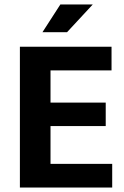

<svg xmlns="http://www.w3.org/2000/svg" viewBox="-20 -839 557 859"><path d="M69 -630H479V-524H206V-380H453V-275H206V-106H482V0H69ZM280 -695H170L250 -819H395Z"/></svg>

Font: Mukta Vaani
Style: Bold
Weight: 700
Designer: Noopur Datye, Girish Dalvi, Yashodeep Gholap, Pallavi Karambelkar
Foundry: Ek Type
Version: Version 2.538;PS 1.000;hotconv 16.6.51;makeotf.lib2.5.65220;